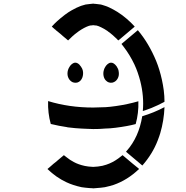

<svg xmlns="http://www.w3.org/2000/svg" viewBox="-20 -1020 1010 1040"><path d="M482.5 -1000Q482.5 -1000 487.5 -1000Q489 -999.5 492.8 -999.2Q496.5 -999 497.5 -999Q521.5 -996.5 526.5 -995.5Q529.5 -995 535.2 -993Q541 -991 543 -990.5Q544.5 -990 547 -989.2Q549.5 -988.5 551.5 -987.8Q553.5 -987 555 -986.5L559.5 -985Q562 -984 566.8 -981.8Q571.5 -979.5 574 -978.5Q595 -968.5 616 -955.5Q643 -938.5 666 -918.5Q691 -897 707.5 -878.5Q709 -877 709.5 -875.5Q695.5 -863.5 667.5 -840Q639.5 -816.5 626.5 -805.5Q626 -805 624.5 -804Q623 -803 622 -802L620.5 -801L617.5 -804Q616.5 -805 615.5 -806.2Q614.5 -807.5 614 -808Q588.5 -832.5 574.5 -843Q573 -844 570.5 -845.8Q568 -847.5 566.5 -848.5Q564 -851 563 -851.5L562.5 -852Q544 -864.5 528 -872Q514 -879 503.5 -881.5Q502.5 -882 500.5 -882Q498.5 -882 497.5 -882Q485.5 -883.5 485 -883.5Q484.5 -883.5 472.5 -882Q471.5 -882 469.8 -882Q468 -882 467 -881.5Q466 -881 464.2 -880.5Q462.5 -880 461.5 -880Q437 -871.5 407.5 -851.5Q399.5 -846 384.5 -834Q383 -832.5 379.2 -829.2Q375.5 -826 373.5 -824.5Q356 -808 352.5 -804.5L349 -801Q347.5 -802 346.5 -803Q336.5 -811.5 321.5 -824Q320.5 -824.5 318.8 -826.2Q317 -828 316 -829Q313.5 -831 309.5 -834.5Q305.5 -838 305 -838.5L299 -843Q298 -844 296.5 -845.5Q295 -847 294 -847.5Q292.5 -849 288.2 -852Q284 -855 282.5 -856.5Q282 -857 282 -857Q282 -858 281.5 -858Q279.5 -860 278.5 -860.5Q276.5 -861.5 276 -862L275.5 -862.5L273 -865Q272.5 -865.5 271.5 -866.2Q270.5 -867 270 -867.5Q269 -868.5 265.5 -871.5Q262 -874.5 260.5 -876Q286 -905 329 -938Q330 -938.5 331.5 -940Q351.5 -955 367 -963.5Q395 -979.5 414.5 -986.5Q416.5 -987.5 420.5 -988.8Q424.5 -990 426.5 -990.5Q437.5 -994.5 443.5 -995.5Q450 -997 463.5 -998Q477 -999 482.5 -1000ZM727 -856Q786 -786 826 -689.5Q844.5 -644.5 857 -588Q860.5 -571 862.5 -560Q867 -532.5 867 -531Q871 -499 871 -469Q870 -468 868 -467Q836.5 -450 800 -435Q797.5 -434 792.5 -432.2Q787.5 -430.5 785 -429.5Q767.5 -422.5 753.5 -418.5Q761 -497.5 739.5 -582Q734.5 -601.5 725.5 -628Q719 -647 708 -671Q683.5 -722.5 651 -765Q650 -766.5 647.8 -769.2Q645.5 -772 644.5 -773.5Q643.5 -775 641.2 -777.8Q639 -780.5 638 -782Q652.5 -794 682 -819Q711.5 -844 726 -856Q727 -856.5 727 -856ZM387.5 -680.5Q398 -681 409.5 -670.5Q414 -666 419 -658.5Q419 -658 419.2 -658Q419.5 -658 419.5 -657.5Q431.5 -641 430 -619Q428.5 -597.5 416.5 -584Q402 -568.5 381 -572.5Q372.5 -574 366 -579Q360 -583.5 355.5 -589.5Q345.5 -603.5 345.5 -621.5Q345.5 -641 356.5 -658Q364.5 -671.5 377.5 -678Q381.5 -680.5 387.5 -680.5ZM581.5 -680.5Q596.5 -681 611.5 -661Q616.5 -653 619.5 -646.5Q622.5 -639 623.5 -628Q625.5 -610 618 -595.8Q610.5 -581.5 597.5 -575.5Q590.5 -572.5 589.5 -572.5Q568 -568.5 553 -584.5Q543.5 -594.5 540.8 -610.2Q538 -626 543 -642Q545.5 -651 551 -659Q554 -664 556 -666Q562.5 -673.5 570 -677.5Q575 -680.5 581.5 -680.5ZM240.5 -472.5Q354.5 -437.5 484.5 -437.5Q508 -437.5 552 -439.5Q572 -440.5 607.5 -445.5Q671 -454.5 729.5 -471.5Q731.5 -407.5 715 -348Q673 -336.5 606 -328Q587 -326 577 -325Q576 -325 546.5 -323.5Q543.5 -323.5 532.8 -322.5Q522 -321.5 516 -321.5Q511 -321.5 500.5 -321.2Q490 -321 484.5 -321Q472.5 -321 451.5 -322.2Q430.5 -323.5 422.5 -323.5Q389.5 -325 349 -330Q347.5 -330 345.5 -330.5Q343.5 -331 342 -331.5Q300.5 -337.5 255 -348.5Q238.5 -407.5 240.5 -472ZM751 -123.5Q735 -137 662.5 -198Q664.5 -201 666 -202.5Q732 -276.5 750.5 -390.5Q813 -409 870.5 -439.5L871 -439Q868 -366.5 848 -298.5Q844 -284.5 834 -258.5Q806 -186 751 -123.5ZM488 0H482Q481.5 -0.5 481 -0.5Q467 -0.5 441 -3.5Q428 -4.5 422 -6Q375.5 -16 339.5 -33Q284 -59 237 -104.5Q239.5 -107 253.5 -118.5Q256 -120.5 261.5 -125.5Q267 -130.5 270 -133Q272 -134.5 275.8 -137.5Q279.5 -140.5 281.5 -142Q289 -148.5 303.8 -161Q318.5 -173.5 326 -179.5Q328.5 -177.5 333.8 -173.5Q339 -169.5 341.5 -167.5Q358.5 -153.5 379.5 -142.5Q404 -129 438 -121.5Q438.5 -121.5 439.2 -121.2Q440 -121 440.5 -121Q448.5 -119 459 -118Q476 -116 485 -116Q493.5 -116 510.5 -118Q521.5 -119.5 535 -122Q544.5 -124 556 -128Q589.5 -139 620.5 -161.5Q634.5 -171.5 640 -176.5Q640.5 -177 641.8 -178Q643 -179 644 -179.5Q674 -154.5 688.5 -142Q692 -139 699.5 -132.8Q707 -126.5 711 -123.5Q725.5 -111 731 -107Q733 -106 733 -104.5Q670.5 -44.5 595.5 -18.5Q575.5 -12 548 -6Q535.5 -3.5 488 0Z"/></svg>

Font: DSEG7 7SEGGCHAN
Style: Regular
Weight: 400
Designer: Keshikan(Twitter:@keshinomi_88pro)
Version: Version 0.3